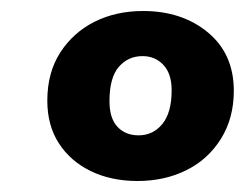

<svg xmlns="http://www.w3.org/2000/svg" viewBox="-20 -736 445 349"><path d="M230 -407Q182 -407 145 -425Q108 -443 87 -475.5Q66 -508 66 -553Q66 -604 89.5 -640.5Q113 -677 152 -696.5Q191 -716 240 -716Q311 -716 358 -677Q405 -638 405 -571Q405 -521 381.5 -483.5Q358 -446 318.5 -426.5Q279 -407 230 -407ZM232 -490Q258 -490 275 -510.5Q292 -531 292 -572Q292 -602 277 -618Q262 -634 239 -634Q213 -634 196 -614.5Q179 -595 179 -552Q179 -521 193.5 -505.5Q208 -490 232 -490Z"/></svg>

Font: Nunito Sans 12pt Black
Style: Italic
Weight: 900
Italic angle: -9°
Designer: Vernon Adams
Foundry: Vernon Adams
Version: Version 3.101;gftools[0.9.27]